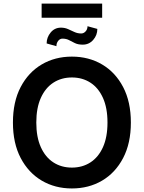

<svg xmlns="http://www.w3.org/2000/svg" viewBox="-20 -1058 815 1088"><path d="M721.6 -363.6Q721.6 -246.1 677.7 -162.5Q633.9 -78.8 558.4 -34.4Q483 9.9 387.4 9.9Q291.9 9.9 216.4 -34.6Q141 -79.2 97.1 -162.8Q53.3 -246.4 53.3 -363.6Q53.3 -481.2 97.1 -564.8Q141 -648.4 216.4 -692.8Q291.9 -737.2 387.4 -737.2Q483 -737.2 558.4 -692.8Q633.9 -648.4 677.7 -564.8Q721.6 -481.2 721.6 -363.6ZM589.1 -363.6Q589.1 -446.4 563.4 -503.4Q537.6 -560.4 492.2 -589.7Q446.7 -619 387.4 -619Q328.1 -619 282.7 -589.7Q237.2 -560.4 211.5 -503.4Q185.7 -446.4 185.7 -363.6Q185.7 -280.9 211.5 -223.9Q237.2 -166.9 282.7 -137.6Q328.1 -108.3 387.4 -108.3Q446.7 -108.3 492.2 -137.6Q537.6 -166.9 563.4 -223.9Q589.1 -280.9 589.1 -363.6ZM475.9 -909.4 531.6 -894.2Q531.6 -858.7 508.2 -831.9Q484.7 -805 448.9 -805Q422.2 -805 404.7 -813.6Q387.1 -822.1 371.3 -830.6Q355.5 -839.1 333.8 -839.1Q319.6 -839.1 309.5 -826.2Q299.4 -813.2 299.7 -796.2L244.3 -811.8Q244.3 -846.2 267 -873.8Q289.8 -901.3 325.3 -901.3Q347.3 -901.3 365.6 -893.1Q383.9 -884.9 401.8 -876.6Q419.7 -868.3 440.3 -868.3Q454.2 -868.3 465 -880Q475.9 -891.7 475.9 -909.4ZM558.9 -1037.6V-957.4H215.9V-1037.6Z"/></svg>

Font: InterMG SemiBold
Style: Regular
Weight: 600
Designer: Rasmus Andersson
Foundry: rsms
Version: Version 3.019;December 26, 2023;FontCreator 15.0.0.2955 64-b